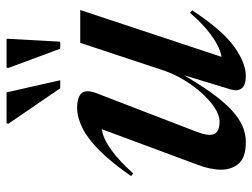

<svg xmlns="http://www.w3.org/2000/svg" viewBox="-112 -646 769 585"><g transform="rotate(-90 272.5 -353.5)"><path d="M292.5 -35 342.5 -199.5 347 -197Q313 -137 284.5 -97Q256 -57 230.5 -33.2Q205 -9.5 181 0.8Q157 11 132 11Q85.5 11 66.8 -10.5Q48 -32 48 -64.5Q48 -80 51.8 -98.5Q55.5 -117 63 -136L180 -451L197 -427.5Q181 -431.5 158.5 -425.2Q136 -419 105.8 -397.2Q75.5 -375.5 36.5 -332L28.5 -338.5Q69.5 -398 105.8 -434.2Q142 -470.5 174.8 -486.8Q207.5 -503 236.5 -503Q269 -503 281 -489.2Q293 -475.5 281 -444L167 -148Q160.5 -131.5 157.2 -119.5Q154 -107.5 154 -99.5Q154 -83 164.5 -76Q175 -69 194.5 -69Q214 -69 236.5 -83.8Q259 -98.5 281 -122.8Q303 -147 321 -177Q339 -207 349.5 -237L434.5 -493.5H534.5L385 -42.5L368 -62.5Q384.5 -59.5 407.8 -67Q431 -74.5 460.8 -96.5Q490.5 -118.5 526 -159L533.5 -152.5Q474 -61.5 423.8 -25.2Q373.5 11 333.5 11Q307 11 296.5 -0.8Q286 -12.5 292.5 -35ZM320.5 -554.5H296L188 -712.5L189.5 -718H283.5ZM438 -554.5H416.5L358 -712.5L359 -718H447Z"/></g></svg>

Font: Newsreader 60pt Medium
Style: Italic
Weight: 500
Italic angle: -17°
Designer: Hugues Gentile
Foundry: Production Type
Version: Version 1.003